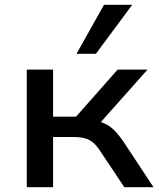

<svg xmlns="http://www.w3.org/2000/svg" viewBox="-20 -783 665 803"><path d="M92 0V-492H202V-295H298L472 -492H597L380 -248L361 -280Q392 -277 415 -267.5Q438 -258 458 -238Q478 -218 500 -185L622 0H500L400 -150Q385 -173 370 -186Q355 -199 335.5 -204.5Q316 -210 285 -210H202V0ZM300 -558 415 -763H533L381 -558Z"/></svg>

Font: Nunito Sans 10pt SemiExpanded SemiBold
Style: Regular
Weight: 600
Width: 6
Designer: Vernon Adams
Foundry: Vernon Adams
Version: Version 3.101;gftools[0.9.27]